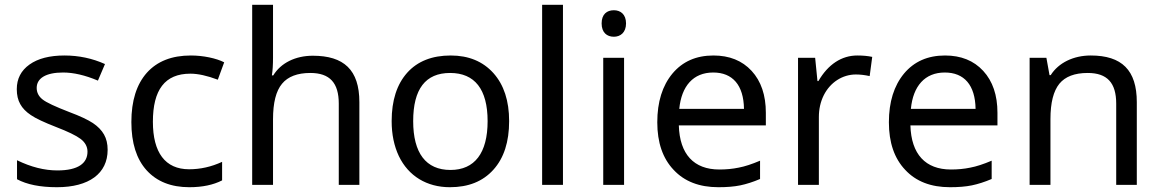

<svg xmlns="http://www.w3.org/2000/svg" viewBox="-20 -780 4897 810"><path d="M434.1 -147.9C434.1 -172.9 429.2 -194.3 418.9 -212.4C408.7 -230.5 393.1 -246.6 372.1 -260.7C350.6 -274.9 317.4 -290.5 272.9 -307.1C213.4 -330.1 175.3 -347.7 159.2 -360.8C143.1 -373.5 134.8 -389.6 134.8 -409.2C134.8 -449.7 173.3 -474.1 246.1 -474.1C289.6 -474.1 338.9 -462.9 393.1 -439.9L422.9 -509.8C369.6 -533.7 313 -545.9 252 -545.9C189.5 -545.9 140.1 -533.2 104.5 -507.8C68.8 -482.4 50.8 -447.8 50.8 -403.8C50.8 -378.9 55.7 -357.9 65.4 -340.8C74.7 -323.7 89.8 -308.1 110.4 -294.4C130.9 -280.3 166.5 -263.7 216.8 -244.1C266.1 -225.1 300.8 -208.5 320.3 -193.8C339.4 -179.2 349.1 -161.1 349.1 -140.1C349.1 -91.8 310.5 -61 222.2 -61C167.5 -61 110.8 -75.2 51.8 -104V-23.9C93.3 -1.5 149.4 9.8 220.2 9.8C355.5 9.8 434.1 -47.9 434.1 -147.9Z M778.8 9.8C834 9.8 879.9 0 917 -19V-97.2C871.6 -76.2 825.2 -65.9 777.8 -65.9C676.8 -65.9 625 -136.7 625 -266.1C625 -400.9 675.3 -469.2 783.2 -469.2C814.9 -469.2 853.5 -460.9 898.9 -443.8L925.8 -517.1C892.6 -534.2 837.4 -545.9 785.2 -545.9C704.6 -545.9 643.1 -521.5 599.6 -473.1C556.2 -424.3 534.2 -355 534.2 -265.1C534.2 -176.8 555.7 -108.9 598.6 -61.5C641.6 -14.2 701.7 9.8 778.8 9.8Z M1496.1 0V-349.1C1496.1 -485.8 1430.2 -544.9 1299.8 -544.9C1226.1 -544.9 1164.6 -514.2 1132.8 -461.9H1127C1130.4 -482.9 1131.8 -507.8 1131.8 -537.1V-759.8H1043.9V0H1131.8V-276.9C1131.8 -346.7 1144.5 -396.5 1169.9 -426.8C1194.8 -457 1234.9 -472.2 1289.1 -472.2C1371.6 -472.2 1409.2 -430.2 1409.2 -342.8V0Z M2127.9 -269C2127.9 -354.5 2106 -421.9 2061.5 -471.7C2017.1 -521 1957 -545.9 1881.3 -545.9C1802.7 -545.9 1741.2 -521.5 1697.8 -473.1C1654.3 -424.3 1632.3 -356.4 1632.3 -269C1632.3 -212.9 1642.6 -164.1 1662.6 -121.6C1703.1 -37.1 1780.8 9.8 1877.9 9.8C1956.1 9.8 2017.1 -14.6 2061.5 -64C2106 -113.3 2127.9 -181.6 2127.9 -269ZM1723.1 -269C1723.1 -404.3 1774.9 -472.2 1878.9 -472.2C1982.4 -472.2 2037.1 -403.8 2037.1 -269C2037.1 -134.3 1982.4 -63 1880.4 -63C1776.9 -63 1723.1 -134.3 1723.1 -269Z M2355 -759.8H2267.1V0H2355Z M2518.1 -681.2C2518.1 -642.6 2540.5 -625 2569.8 -625C2597.2 -625 2621.1 -642.6 2621.1 -681.2C2621.1 -720.2 2597.2 -736.8 2569.8 -736.8C2540.5 -736.8 2518.1 -720.2 2518.1 -681.2ZM2612.8 -536.1H2524.9V0H2612.8Z M3010.7 9.8C3046.4 9.8 3077.1 7.3 3103 2C3128.9 -3.4 3156.7 -12.2 3186.5 -24.9V-102.1C3151.9 -87.4 3122.1 -77.6 3096.2 -72.8C3070.3 -67.4 3043.5 -64.9 3014.6 -64.9C2907.2 -64.9 2847.2 -129.4 2843.8 -251H3210.9V-304.2C3210.9 -378.4 3190.9 -437.5 3150.9 -481C3110.8 -524.4 3057.1 -545.9 2989.7 -545.9C2917 -545.9 2859.4 -520.5 2816.9 -469.7C2774.4 -418.5 2752.9 -350.1 2752.9 -264.2C2752.9 -178.7 2775.9 -111.8 2821.8 -63.5C2867.2 -14.6 2930.2 9.8 3010.7 9.8ZM2988.8 -474.1C3070.8 -474.1 3117.2 -420.9 3118.7 -320.8H2845.7C2855 -417 2904.8 -474.1 2988.8 -474.1Z M3596.7 -545.9C3530.8 -545.9 3473.6 -508.8 3432.6 -438H3428.7L3418.9 -536.1H3346.7V0H3434.6V-286.1C3434.6 -319.8 3441.4 -350.1 3455.1 -377.9C3482.4 -432.6 3534.2 -465.8 3590.8 -465.8C3609.9 -465.8 3628.9 -463.4 3648.9 -459L3659.7 -540C3641.6 -543.9 3620.6 -545.9 3596.7 -545.9Z M3987.8 9.8C4023.4 9.8 4054.2 7.3 4080.1 2C4106 -3.4 4133.8 -12.2 4163.6 -24.9V-102.1C4128.9 -87.4 4099.1 -77.6 4073.2 -72.8C4047.4 -67.4 4020.5 -64.9 3991.7 -64.9C3884.3 -64.9 3824.2 -129.4 3820.8 -251H4188V-304.2C4188 -378.4 4168 -437.5 4127.9 -481C4087.9 -524.4 4034.2 -545.9 3966.8 -545.9C3894 -545.9 3836.4 -520.5 3793.9 -469.7C3751.5 -418.5 3730 -350.1 3730 -264.2C3730 -178.7 3752.9 -111.8 3798.8 -63.5C3844.2 -14.6 3907.2 9.8 3987.8 9.8ZM3965.8 -474.1C4047.9 -474.1 4094.2 -420.9 4095.7 -320.8H3822.8C3832 -417 3881.8 -474.1 3965.8 -474.1Z M4775.9 0V-349.1C4775.9 -483.9 4712.9 -545.9 4581.5 -545.9C4509.3 -545.9 4445.8 -515.6 4412.6 -462.9H4407.7L4394.5 -536.1H4323.7V0H4411.6V-277.8C4411.6 -346.7 4424.3 -396 4449.2 -426.8C4474.1 -457 4513.7 -472.2 4568.8 -472.2C4651.4 -472.2 4689 -430.2 4689 -342.8V0Z"/></svg>

Font: Noto Reveo Sans
Style: Regular
Weight: 400
Designer: Monotype Design team
Foundry: Monotype Imaging Inc.
Version: Version 1.04